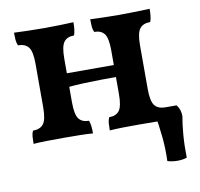

<svg xmlns="http://www.w3.org/2000/svg" viewBox="-73 -538 821 789"><g transform="rotate(-10 337.5 -143.5)"><path d="M353 3Q353 -15 354 -27.5Q355 -40 360 -51Q389 -51 402.5 -69Q416 -87 416 -138V-320Q416 -371 402.5 -389Q389 -407 360 -407Q355 -418 354 -431Q353 -444 353 -461Q375 -460 407.5 -459Q440 -458 475 -458Q511 -458 545 -459Q579 -460 601 -461Q601 -444 599.5 -431Q598 -418 594 -407Q564 -407 550 -389Q536 -371 536 -320V-138Q536 -87 550 -69Q564 -51 594 -51Q598 -40 599.5 -27.5Q601 -15 601 3Q579 1 545 0.5Q511 0 475 0Q440 0 407.5 0.5Q375 1 353 3ZM35 3Q35 -15 36 -27.5Q37 -40 42 -51Q72 -51 86 -69Q100 -87 100 -138V-320Q100 -371 86 -389Q72 -407 42 -407Q37 -418 36 -431Q35 -444 35 -461Q58 -460 91.5 -459Q125 -458 161 -458Q196 -458 228.5 -459Q261 -460 283 -461Q283 -444 281.5 -431Q280 -418 276 -407Q247 -407 233.5 -389Q220 -371 220 -320V-138Q220 -87 233.5 -69Q247 -51 276 -51Q280 -40 281.5 -27.5Q283 -15 283 3Q261 1 228.5 0.5Q196 0 161 0Q125 0 91.5 0.5Q58 1 35 3ZM215 -202V-259H420V-209Q392 -209 354 -208.5Q316 -208 279 -206.5Q242 -205 215 -202ZM564 168Q566 119 561 67.5Q556 16 547 -29V-51H641Q657 -32 657 -3Q651 29 647.5 72.5Q644 116 645 168Q628 174 606 174Q584 174 564 168Z"/></g></svg>

Font: Vollkorn SemiBold
Style: Regular
Weight: 600
Designer: Friedrich Althausen
Foundry: Friedrich Althausen
Version: Version 5.000